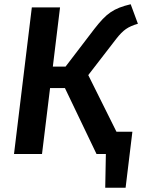

<svg xmlns="http://www.w3.org/2000/svg" viewBox="-20 -726 670 905"><path d="M396 -372 529 -105H604L572 159H476L479 0H435L286 -311H216L178 0H46L130 -691H263L229 -412H289L425 -590Q446 -617 464 -636Q482 -655 501 -668Q520 -681 543 -690Q566 -699 596 -706L630 -614Q595 -604 573.5 -589Q552 -574 528 -543Z"/></svg>

Font: Xgbmvzvtohvqztyvzapvmeyoton
Style: Regular
Weight: 500
Italic angle: -8°
Designer: Carrois Corporate & Edenspiekermann
Foundry: Carrois Corporate GbR & Edenspiekermann AG
Version: Version 2.001